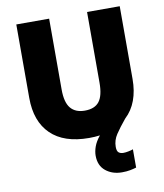

<svg xmlns="http://www.w3.org/2000/svg" viewBox="-100 -796 957 1117"><g transform="rotate(-10 378.5 -237.0)"><path d="M519 88Q519 113 529.5 121.5Q540 130 557 130Q570 130 587.5 126.5Q605 123 615 119V227Q599 232 578 236Q557 240 530 240Q473 240 434 208.5Q395 177 395 118Q395 93 405 65Q415 37 440 6Q410 10 376 10Q228 10 150.5 -65.5Q73 -141 73 -280V-714H267V-295Q267 -219 295.5 -185Q324 -151 379 -151Q438 -151 464.5 -185.5Q491 -220 491 -296V-714H684V-284Q684 -214 663.5 -158.5Q643 -103 602 -65Q564 -19 541.5 15Q519 49 519 88Z"/></g></svg>

Font: Noto Sans Syriac Eastern Black
Style: Regular
Weight: 900
Designer: Patrick Giasson and the Monotype Design Team
Foundry: Monotype Imaging Inc.
Version: Version 3.001; ttfautohint (v1.8.4.7-5d5b)